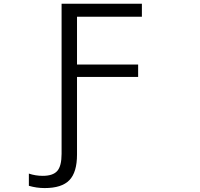

<svg xmlns="http://www.w3.org/2000/svg" viewBox="-20 -750 1040 997"><path d="M299.8 48.8V-730.5H716.8V-663.1H379.9V-415H697.3V-350.6H379.9V52.7Q379.9 144.5 340.3 185.5Q300.8 226.6 211.9 226.6Q169.9 226.6 129.9 214.8V151.4Q164.1 163.1 202.1 163.1Q254.9 163.1 277.3 137.7Q299.8 112.3 299.8 48.8Z"/></svg>

Font: Gen Shin Gothic Monospace Normal
Style: Regular
Weight: 350
Designer: [Source Han Sans]
Ryoko NISHIZUKA  (kana & ideographs); Paul D. Hunt (Latin, Greek & Cyrillic); Wenlong ZHANG  (bopomofo
Version: Version 1.002.20150607